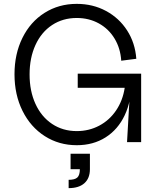

<svg xmlns="http://www.w3.org/2000/svg" viewBox="-20 -735 831 993"><path d="M55 -351Q55 -456 96 -539Q137 -622 210.5 -668.5Q284 -715 377 -715Q460 -715 528 -678.5Q596 -642 637.5 -577.5Q679 -513 685 -431L607 -421Q603 -485 572.5 -535.5Q542 -586 491 -614Q440 -642 377 -642Q305 -642 249.5 -605.5Q194 -569 163.5 -502.5Q133 -436 133 -350Q133 -264 163.5 -197.5Q194 -131 249.5 -94Q305 -57 377 -57Q440 -57 493 -85Q546 -113 580.5 -164Q615 -215 625 -281H382V-354H710V0H637L652 -262L660 -311Q660 -213 625 -139Q590 -65 526 -24.5Q462 16 377 16Q285 16 211.5 -31Q138 -78 96.5 -161.5Q55 -245 55 -351ZM393 140H445Q445 187 416.5 212.5Q388 238 335 238V195Q367 195 380 183Q393 171 393 140ZM345 60H445V140H345Z"/></svg>

Font: Uncut Sans Variable
Style: Regular
Weight: 400
Designer: Kasper Nordkvist
Foundry: UNCUT.wtf
Version: Version 1.304;Glyphs 3.2 (3246)